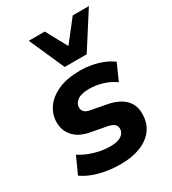

<svg xmlns="http://www.w3.org/2000/svg" viewBox="-187 -859 866 968"><g transform="rotate(-30 246.0 -374.5)"><path d="M228 11Q164 11 107 -4Q50 -19 11 -47L55 -144Q79 -128 108 -116.5Q137 -105 167.5 -99Q198 -93 227 -93Q270 -93 291.5 -108Q313 -123 313 -146Q313 -163 301.5 -173Q290 -183 266 -188L175 -205Q117 -215 84.5 -248.5Q52 -282 52 -333Q52 -378 78.5 -416.5Q105 -455 157 -478Q209 -501 285 -501Q316 -501 349 -495Q382 -489 412.5 -477Q443 -465 467 -447L425 -352Q393 -375 354 -386.5Q315 -398 277 -398Q232 -398 209.5 -382Q187 -366 187 -341Q187 -327 196.5 -316.5Q206 -306 228 -302L318 -285Q382 -273 415 -240.5Q448 -208 448 -157Q448 -103 420.5 -65.5Q393 -28 343.5 -8.5Q294 11 228 11ZM227 -555 136 -760H229L296 -637L392 -760H486L355 -555Z"/></g></svg>

Font: Nunito Sans 12pt ExtraLight 12pt ExtraBold
Style: Italic
Weight: 800
Italic angle: -9°
Version: Version 3.101;gftools[0.9.27]